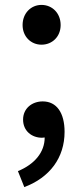

<svg xmlns="http://www.w3.org/2000/svg" viewBox="-20 -562 338 782"><path d="M149 -380C193 -380 227 -413 227 -460C227 -508 193 -542 149 -542C106 -542 72 -508 72 -460C72 -413 106 -380 149 -380ZM79 200C183 161 243 80 243 -25C243 -102 211 -149 154 -149C110 -149 74 -120 74 -75C74 -28 110 -1 151 -1L162 -2C162 58 121 107 53 135Z"/></svg>

Font: ChiuKong Gothic CL Medium
Style: Regular
Weight: 500
Designer: Ryoko NISHIZUKA 西塚涼子 (kana, bopomofo & ideographs); Paul D. Hunt (Latin, Greek & Cyrillic); Sandoll Communications 산돌커뮤니
Foundry: Adobe
Version: Version 1.300